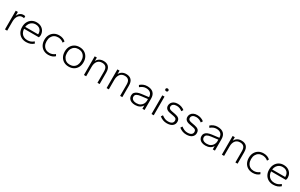

<svg xmlns="http://www.w3.org/2000/svg" viewBox="281 -2415 6537 4183"><g transform="rotate(30 3549.5 -324.0)"><path d="M87 0V-470H141V-370Q160 -421 196.5 -448.5Q233 -476 281 -476Q295 -476 307 -474.5Q319 -473 326 -470V-419Q314 -422 302 -423Q290 -424 277 -424Q219 -424 181 -372Q143 -320 143 -227V0Z M621 10Q552 10 498.5 -19.5Q445 -49 414.5 -104Q384 -159 384 -235Q384 -310 414 -365Q444 -420 495 -450Q546 -480 610 -480Q678 -480 726.5 -452.5Q775 -425 800.5 -379Q826 -333 826 -277Q826 -263 821.5 -246.5Q817 -230 812 -220H441Q444 -163 467.5 -122.5Q491 -82 531 -60.5Q571 -39 625 -39Q674 -39 710.5 -54.5Q747 -70 781 -99L806 -57Q769 -23 724 -6.5Q679 10 621 10ZM441 -268H766Q768 -271 768 -275Q768 -279 768 -283Q768 -326 750 -359Q732 -392 697.5 -411Q663 -430 611 -430Q569 -430 532.5 -410.5Q496 -391 472 -355Q448 -319 441 -268Z M1180 10Q1110 10 1057 -20Q1004 -50 974 -105Q944 -160 944 -235Q944 -309 974 -364Q1004 -419 1057 -449.5Q1110 -480 1180 -480Q1231 -480 1272 -464.5Q1313 -449 1343 -420L1319 -378Q1288 -405 1252.5 -417.5Q1217 -430 1180 -430Q1126 -430 1086 -406.5Q1046 -383 1023.5 -339.5Q1001 -296 1001 -235Q1001 -174 1023.5 -130Q1046 -86 1086 -62.5Q1126 -39 1180 -39Q1217 -39 1252.5 -52Q1288 -65 1319 -91L1343 -50Q1313 -21 1272 -5.5Q1231 10 1180 10Z M1692 10Q1622 10 1569 -20Q1516 -50 1486 -105Q1456 -160 1456 -235Q1456 -309 1486 -364Q1516 -419 1569 -449.5Q1622 -480 1692 -480Q1762 -480 1815 -449.5Q1868 -419 1898 -364Q1928 -309 1928 -235Q1928 -160 1898 -105Q1868 -50 1815 -20Q1762 10 1692 10ZM1692 -39Q1746 -39 1786 -62.5Q1826 -86 1848 -130Q1870 -174 1870 -235Q1870 -296 1847.5 -339.5Q1825 -383 1785 -406.5Q1745 -430 1692 -430Q1638 -430 1598 -406.5Q1558 -383 1535.5 -339.5Q1513 -296 1513 -235Q1513 -174 1535.5 -130Q1558 -86 1598 -62.5Q1638 -39 1692 -39Z M2074 0V-470H2128V-381Q2149 -427 2192 -453.5Q2235 -480 2296 -480Q2378 -480 2423.5 -433.5Q2469 -387 2469 -287V0H2414V-283Q2414 -361 2382 -395.5Q2350 -430 2286 -430Q2210 -430 2170 -378Q2130 -326 2130 -238V0Z M2644 0V-470H2698V-381Q2719 -427 2762 -453.5Q2805 -480 2866 -480Q2948 -480 2993.5 -433.5Q3039 -387 3039 -287V0H2984V-283Q2984 -361 2952 -395.5Q2920 -430 2856 -430Q2780 -430 2740 -378Q2700 -326 2700 -238V0Z M3364 10Q3308 10 3268 -7Q3228 -24 3207 -55.5Q3186 -87 3186 -129Q3186 -172 3207.5 -200Q3229 -228 3269 -245Q3309 -262 3364 -269L3544 -291Q3541 -362 3501.5 -396Q3462 -430 3393 -430Q3354 -430 3319 -415.5Q3284 -401 3245 -369L3220 -411Q3252 -442 3296.5 -461Q3341 -480 3393 -480Q3496 -480 3547.5 -430Q3599 -380 3599 -286V0H3545V-84Q3518 -37 3471 -13.5Q3424 10 3364 10ZM3372 -39Q3428 -39 3466 -62.5Q3504 -86 3524 -123Q3544 -160 3544 -199V-244L3375 -223Q3312 -216 3277.5 -195Q3243 -174 3243 -130Q3243 -88 3277 -63.5Q3311 -39 3372 -39Z M3774 0V-470H3830V0ZM3802 -588Q3785 -588 3774.5 -597.5Q3764 -607 3764 -623Q3764 -639 3774.5 -648.5Q3785 -658 3802 -658Q3819 -658 3829.5 -648.5Q3840 -639 3840 -623Q3840 -607 3829.5 -597.5Q3819 -588 3802 -588Z M4160 10Q4107 10 4062.5 -7Q4018 -24 3976 -56L4004 -101Q4046 -70 4082.5 -54.5Q4119 -39 4161 -39Q4227 -39 4258.5 -63Q4290 -87 4290 -128Q4290 -160 4272.5 -177.5Q4255 -195 4207 -203L4112 -221Q4051 -232 4021 -261.5Q3991 -291 3991 -338Q3991 -376 4010.5 -408.5Q4030 -441 4068.5 -460.5Q4107 -480 4163 -480Q4214 -480 4257.5 -464Q4301 -448 4333 -421L4305 -377Q4276 -401 4240.5 -415.5Q4205 -430 4165 -430Q4111 -430 4079.5 -407Q4048 -384 4048 -342Q4048 -316 4066.5 -299Q4085 -282 4127 -274L4222 -256Q4282 -245 4315 -217Q4348 -189 4348 -132Q4348 -69 4299.5 -29.5Q4251 10 4160 10Z M4650 10Q4597 10 4552.5 -7Q4508 -24 4466 -56L4494 -101Q4536 -70 4572.5 -54.5Q4609 -39 4651 -39Q4717 -39 4748.5 -63Q4780 -87 4780 -128Q4780 -160 4762.5 -177.5Q4745 -195 4697 -203L4602 -221Q4541 -232 4511 -261.5Q4481 -291 4481 -338Q4481 -376 4500.5 -408.5Q4520 -441 4558.5 -460.5Q4597 -480 4653 -480Q4704 -480 4747.5 -464Q4791 -448 4823 -421L4795 -377Q4766 -401 4730.5 -415.5Q4695 -430 4655 -430Q4601 -430 4569.5 -407Q4538 -384 4538 -342Q4538 -316 4556.5 -299Q4575 -282 4617 -274L4712 -256Q4772 -245 4805 -217Q4838 -189 4838 -132Q4838 -69 4789.5 -29.5Q4741 10 4650 10Z M5134 10Q5078 10 5038 -7Q4998 -24 4977 -55.5Q4956 -87 4956 -129Q4956 -172 4977.5 -200Q4999 -228 5039 -245Q5079 -262 5134 -269L5314 -291Q5311 -362 5271.5 -396Q5232 -430 5163 -430Q5124 -430 5089 -415.5Q5054 -401 5015 -369L4990 -411Q5022 -442 5066.5 -461Q5111 -480 5163 -480Q5266 -480 5317.5 -430Q5369 -380 5369 -286V0H5315V-84Q5288 -37 5241 -13.5Q5194 10 5134 10ZM5142 -39Q5198 -39 5236 -62.5Q5274 -86 5294 -123Q5314 -160 5314 -199V-244L5145 -223Q5082 -216 5047.5 -195Q5013 -174 5013 -130Q5013 -88 5047 -63.5Q5081 -39 5142 -39Z M5544 0V-470H5598V-381Q5619 -427 5662 -453.5Q5705 -480 5766 -480Q5848 -480 5893.5 -433.5Q5939 -387 5939 -287V0H5884V-283Q5884 -361 5852 -395.5Q5820 -430 5756 -430Q5680 -430 5640 -378Q5600 -326 5600 -238V0Z M6322 10Q6252 10 6199 -20Q6146 -50 6116 -105Q6086 -160 6086 -235Q6086 -309 6116 -364Q6146 -419 6199 -449.5Q6252 -480 6322 -480Q6373 -480 6414 -464.5Q6455 -449 6485 -420L6461 -378Q6430 -405 6394.5 -417.5Q6359 -430 6322 -430Q6268 -430 6228 -406.5Q6188 -383 6165.5 -339.5Q6143 -296 6143 -235Q6143 -174 6165.5 -130Q6188 -86 6228 -62.5Q6268 -39 6322 -39Q6359 -39 6394.5 -52Q6430 -65 6461 -91L6485 -50Q6455 -21 6414 -5.5Q6373 10 6322 10Z M6835 10Q6766 10 6712.5 -19.5Q6659 -49 6628.5 -104Q6598 -159 6598 -235Q6598 -310 6628 -365Q6658 -420 6709 -450Q6760 -480 6824 -480Q6892 -480 6940.5 -452.5Q6989 -425 7014.5 -379Q7040 -333 7040 -277Q7040 -263 7035.5 -246.5Q7031 -230 7026 -220H6655Q6658 -163 6681.5 -122.5Q6705 -82 6745 -60.5Q6785 -39 6839 -39Q6888 -39 6924.5 -54.5Q6961 -70 6995 -99L7020 -57Q6983 -23 6938 -6.5Q6893 10 6835 10ZM6655 -268H6980Q6982 -271 6982 -275Q6982 -279 6982 -283Q6982 -326 6964 -359Q6946 -392 6911.5 -411Q6877 -430 6825 -430Q6783 -430 6746.5 -410.5Q6710 -391 6686 -355Q6662 -319 6655 -268Z"/></g></svg>

Font: Gantari Light
Style: Regular
Weight: 300
Designer: Anugrah Pasau
Foundry: Lafontype
Version: Version 1.000; ttfautohint (v1.8.3)